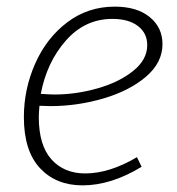

<svg xmlns="http://www.w3.org/2000/svg" viewBox="-20 -552 534 579"><path d="M99 -233Q97 -211 97 -199Q97 -114 135 -71.5Q173 -29 237 -29Q310 -29 393 -78L407 -49Q315 7 229 7Q149 7 100.5 -45Q52 -97 52 -199Q52 -283 86 -360Q120 -437 182.5 -484.5Q245 -532 326 -532Q393 -532 431.5 -500.5Q470 -469 470 -419Q470 -363 420 -320.5Q370 -278 291.5 -255Q213 -232 132 -232ZM103 -269Q131 -267 144 -267Q209 -267 274 -285.5Q339 -304 381.5 -338Q424 -372 424 -416Q424 -452 396 -473.5Q368 -495 319 -495Q236 -495 178.5 -429.5Q121 -364 103 -269Z"/></svg>

Font: Bitter Pro Light
Style: Italic
Weight: 300
Italic angle: -9°
Designer: Sol Matas, and Bitter project Authors
Foundry: Sol Matas
Version: Version 1.010